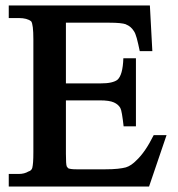

<svg xmlns="http://www.w3.org/2000/svg" viewBox="-20 -682 651 702"><path d="M221 -599V-377H345Q371 -377 386 -380.5Q401 -384 409 -390Q429 -407 431 -469H477V-220H432Q429 -247 426 -264.5Q423 -282 420 -287Q413 -300 396.5 -307.5Q380 -315 345 -315H221V-120Q221 -80 224 -74L223 -75L229 -67Q237 -63 259 -63H366Q392 -63 410.5 -65Q429 -67 440 -70Q460 -76 480 -97Q495 -111 510.5 -133.5Q526 -156 542 -188H589L525 0H12V-46H49Q69 -46 84 -55Q95 -58 98 -68Q100 -76 101 -89.5Q102 -103 102 -126V-538Q102 -593 94 -604Q79 -616 49 -616H12V-662H528L537 -495H491Q485 -524 480 -542.5Q475 -561 469 -569Q464 -577 457 -583Q450 -589 440 -593H441Q424 -599 381 -599Z"/></svg>

Font: New Athena Unicode
Style: Bold
Weight: 700
Designer: J. Rusten 1997; rev. by R. Hancock 2001, 2002, rev. by D. Mastronarde 2002-2021
Foundry: Society for Classical Studies (formerly American Philological Association)
Version: Version 5.008